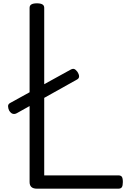

<svg xmlns="http://www.w3.org/2000/svg" viewBox="-20 -1135 789 1155"><path d="M202 0Q158 0 158 -40V-1088Q158 -1102 169 -1108.5Q180 -1115 202 -1115Q224 -1115 235 -1108.5Q246 -1102 246 -1088V-80H692Q707 -80 713 -71.5Q719 -63 719 -40Q719 -18 713 -9Q707 0 692 0ZM81 -454Q68 -447 56.5 -450.5Q45 -454 35 -470Q29 -482 28.5 -495.5Q28 -509 42 -516L403 -715Q417 -723 426 -720Q435 -717 445 -704Q467 -670 444 -657Z"/></svg>

Font: Playwrite FR Moderne
Style: Regular
Weight: 400
Designer: Veronika Burian, José Scaglione
Foundry: TypeTogether
Version: Version 1.002